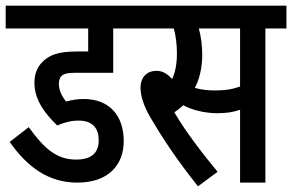

<svg xmlns="http://www.w3.org/2000/svg" viewBox="-20 -642 1027 675"><path d="M256 -218C307 -218 327 -190 327 -149C327 -102 299 -81 247 -81C179 -81 135 -120 81 -195L14 -143C76 -55 150 0 252 0C363 0 415 -64 415 -146C415 -234 366 -294 274 -294C255 -294 233 -291 212 -285C198 -304 187 -323 187 -348C187 -358 190 -368 195 -374C204 -382 215 -386 241 -386H378V-542H459V-622H0V-542H290V-461H250C184 -461 154 -448 132 -427C112 -409 101 -383 101 -351C101 -288 142 -239 181 -201C207 -212 231 -218 256 -218Z M913 -542H987V-622H447V-542H591C598 -517 602 -486 602 -455C602 -416 596 -387 585 -364C569 -382 552 -393 531 -393C491 -393 474 -365 474 -334C474 -306 484 -271 510 -227C550 -159 598 -85 676 13L745 -38C692 -102 632 -180 593 -247C603 -254 614 -262 624 -272C654 -256 698 -244 744 -244C773 -244 798 -247 824 -256V0H913ZM734 -324C709 -324 687 -327 665 -333C680 -361 691 -401 691 -450C691 -483 686 -517 679 -542H824V-338C794 -327 769 -324 734 -324Z"/></svg>

Font: Noto Sans Devanagari UI ExtraCondensed Medium
Style: Regular
Weight: 500
Width: 2
Designer: Jelle Bosma - Monotype Design Team
Foundry: Monotype Imaging Inc.
Version: Version 2.003